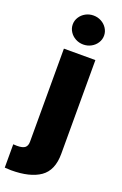

<svg xmlns="http://www.w3.org/2000/svg" viewBox="-212 -809 675 1058"><g transform="rotate(20 125.5 -279.5)"><path d="M234.4 -530.3V19.5Q234.4 116.7 175 158Q115.7 199.2 4.9 199.2Q-4.9 199.2 -32.2 197.3V60.5Q-23.4 61.5 -10.7 61.5Q22.9 61.5 36.4 50.5Q49.8 39.6 49.8 15.6V-530.3ZM49.8 -672.9Q49.8 -695.8 62.3 -715.3Q74.7 -734.9 95.7 -746.3Q116.7 -757.8 141.6 -757.8Q166.5 -757.8 187.5 -746.3Q208.5 -734.9 220.9 -715.3Q233.4 -695.8 233.4 -672.9Q233.4 -649.9 220.9 -630.4Q208.5 -610.8 187.5 -599.4Q166.5 -587.9 141.6 -587.9Q116.7 -587.9 95.7 -599.4Q74.7 -610.8 62.3 -630.4Q49.8 -649.9 49.8 -672.9Z"/></g></svg>

Font: Pretendard Std Black
Style: Regular
Weight: 900
Designer: Base glyphs from Inter by Rasmus Andersson; Hangeul glyphs from Noto Sans CJK(Source Han Sans) by Jang Soo-young and Kan
Foundry: Kil Hyung-jin
Version: Version 1.309